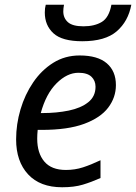

<svg xmlns="http://www.w3.org/2000/svg" viewBox="-20 -780 574 810"><path d="M242 10Q149 10 98.5 -44.5Q48 -99 48 -192Q48 -256 66.5 -318.5Q85 -381 120 -432.5Q155 -484 204.5 -515Q254 -546 316 -546Q392 -546 430.5 -513Q469 -480 469 -421Q469 -369 436.5 -326Q404 -283 335 -257.5Q266 -232 156 -232H139Q138 -223 137.5 -213Q137 -203 137 -195Q137 -134 167 -98.5Q197 -63 258 -63Q296 -63 330 -74Q364 -85 404 -104V-29Q366 -12 329.5 -1Q293 10 242 10ZM152 -303H159Q219 -303 270 -313.5Q321 -324 352 -348.5Q383 -373 383 -414Q383 -440 365.5 -456.5Q348 -473 311 -473Q263 -473 218.5 -428.5Q174 -384 152 -303ZM327 -606Q242 -606 205.5 -639.5Q169 -673 169 -727Q169 -746 173 -760H250Q247 -744 247 -732Q247 -704 266.5 -686.5Q286 -669 332 -669Q379 -669 409.5 -687.5Q440 -706 450 -760H534Q521 -690 472.5 -648Q424 -606 327 -606Z"/></svg>

Font: Manna Sans
Style: Italic
Weight: 400
Italic angle: -12°
Designer: Monotype Design Team
Foundry: Monotype Imaging Inc.
Version: Version 2.001.1; ttfautohint (v1.8.2)